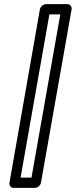

<svg xmlns="http://www.w3.org/2000/svg" viewBox="-20 -756 368 933"><path d="M133 107H80L220 -686H273ZM150 157C161 157 176 147 179 132L328 -711C330 -722 322 -736 307 -736H204C193 -736 177 -726 174 -711L26 132C24 143 31 157 46 157Z"/></svg>

Font: Asimov
Style: XWidOuIt
Weight: 500
Designer: Google
Version: Version 2.000980; 2014